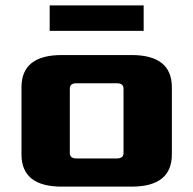

<svg xmlns="http://www.w3.org/2000/svg" viewBox="-20 -695 720 715"><path d="M60 -120V-370Q60 -490 210 -490H470Q620 -490 620 -370V-120Q620 0 470 0H210Q60 0 60 -120ZM240 -125Q240 -105 265 -105H415Q440 -105 440 -125V-365Q440 -385 415 -385H265Q240 -385 240 -365ZM165 -580V-675H515V-580Z"/></svg>

Font: Xolonium
Style: Bold
Weight: 700
Designer: Severin Meyer
Version: Version 4.2